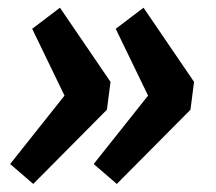

<svg xmlns="http://www.w3.org/2000/svg" viewBox="-20 -513 549 488"><path d="M344.8 -493.4 473.2 -304.9 464.1 -234.1 276.9 -45.5 218.1 -96.1 377.1 -296.1 370.3 -241.2 274.1 -439.8ZM132.4 -493.4 260.9 -304.9 251.7 -234.1 64.5 -45.5 5.8 -96.1 164.7 -296.1 157.9 -241.2 61.8 -439.8Z"/></svg>

Font: Bitter Thin
Style: Italic
Weight: 100
Italic angle: -9°
Designer: Sol Matas, and Bitter project Authors
Foundry: Sol Matas
Version: Version 2.002